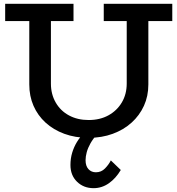

<svg xmlns="http://www.w3.org/2000/svg" viewBox="-20 -706 927 1003"><path d="M443 14Q373 14 316 -7Q259 -28 218 -65.5Q177 -103 155 -153.5Q133 -204 133 -265V-638H246V-269Q246 -214 271 -170.5Q296 -127 340.5 -103Q385 -79 443 -79Q502 -79 546.5 -103.5Q591 -128 616.5 -171Q642 -214 642 -270V-638H755V-265Q755 -204 732 -153.5Q709 -103 667.5 -65.5Q626 -28 569 -7Q512 14 443 14ZM7 -596V-686H364V-596ZM522 -596V-686H880V-596ZM469 277Q417 277 382.5 243.5Q348 210 348 156Q348 122 357 92Q366 62 381.5 36.5Q397 11 417 -9L487 -4Q466 19 452.5 43Q439 67 433 89.5Q427 112 427 131Q427 161 442 177.5Q457 194 481 194Q509 194 528.5 174Q548 154 559 132L611 182Q585 226 548.5 251.5Q512 277 469 277Z"/></svg>

Font: BioRhyme Medium
Style: Regular
Weight: 500
Designer: Aoife Mooney
Foundry: Aoife Mooney Type
Version: Version 1.600;gftools[0.9.33]